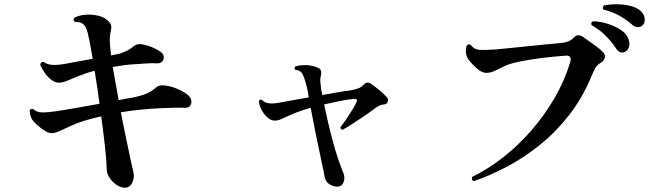

<svg xmlns="http://www.w3.org/2000/svg" viewBox="-20 -838 3046 901"><path d="M568 43Q551 44 531 32Q511 20 496.5 0Q482 -20 481 -41Q480 -85 472.5 -151.5Q465 -218 455 -292Q365 -272 316 -249Q283 -234 262 -224Q241 -214 222 -213Q210 -213 194 -222Q178 -231 155 -251Q136 -267 128.5 -281.5Q121 -296 119 -318Q124 -332 138 -325Q152 -311 178 -310.5Q204 -310 251 -317Q284 -322 337.5 -331.5Q391 -341 447 -351Q442 -391 436 -430Q430 -469 424 -506Q401 -500 382 -493.5Q363 -487 346 -480Q318 -469 298.5 -460.5Q279 -452 263 -450Q243 -448 224.5 -461Q206 -474 191.5 -494Q177 -514 169 -534Q171 -549 185 -547Q202 -535 226.5 -533.5Q251 -532 289 -539Q315 -544 348 -550Q381 -556 415 -562Q409 -594 404.5 -621.5Q400 -649 395 -668Q388 -706 374.5 -721Q361 -736 332 -735Q320 -744 329 -755Q353 -767 383.5 -769Q414 -771 442 -764Q470 -757 485 -742Q499 -730 501.5 -718.5Q504 -707 499 -688Q495 -669 495 -650Q495 -631 499 -599Q500 -594 500 -588.5Q500 -583 501 -578L527 -583Q548 -587 570.5 -597.5Q593 -608 607 -621Q623 -634 648 -630Q670 -626 691 -617.5Q712 -609 729 -598Q745 -589 748 -574.5Q751 -560 741.5 -549.5Q732 -539 710 -541Q696 -542 670.5 -540.5Q645 -539 618 -537Q593 -536 565.5 -532.5Q538 -529 509 -524Q515 -490 522 -449.5Q529 -409 537 -368Q555 -372 572 -375Q589 -378 602 -380Q646 -389 670 -400Q694 -411 712 -427Q728 -443 767 -435Q793 -430 820 -417.5Q847 -405 863 -391Q875 -381 877.5 -367Q880 -353 873 -342.5Q866 -332 848 -332Q830 -333 797.5 -332.5Q765 -332 728 -330Q687 -328 641 -323.5Q595 -319 547 -311Q559 -251 570.5 -194.5Q582 -138 591.5 -95Q601 -52 606 -30Q612 -9 602 16Q592 41 568 43Z M1571 37Q1552 41 1529.5 28.5Q1507 16 1503 -11Q1501 -24 1498.5 -35Q1496 -46 1493 -60Q1488 -85 1478 -132Q1468 -179 1457 -233Q1446 -287 1438 -332Q1410 -324 1385.5 -315.5Q1361 -307 1344 -299Q1318 -287 1301 -279.5Q1284 -272 1269 -272Q1252 -272 1235 -287Q1218 -302 1207 -323.5Q1196 -345 1195 -364Q1200 -374 1210 -369Q1230 -343 1301 -358Q1321 -362 1355.5 -368Q1390 -374 1429 -381Q1425 -409 1420 -429.5Q1415 -450 1411 -461Q1403 -488 1394.5 -498Q1386 -508 1366 -510Q1358 -518 1366 -526Q1387 -533 1415 -532.5Q1443 -532 1470 -521Q1483 -516 1486 -506.5Q1489 -497 1486 -484Q1482 -471 1483 -456.5Q1484 -442 1487 -419Q1489 -413 1490 -406.5Q1491 -400 1492 -392Q1531 -399 1565.5 -405Q1600 -411 1620 -413Q1643 -417 1659 -422.5Q1675 -428 1687 -441Q1701 -457 1719 -446Q1736 -435 1759 -416Q1782 -397 1795 -382Q1804 -372 1800 -361Q1797 -350 1783 -348Q1768 -347 1757.5 -341Q1747 -335 1736 -327Q1715 -311 1687 -292Q1659 -273 1632.5 -256Q1606 -239 1588 -229Q1576 -231 1578 -242Q1589 -255 1603.5 -276.5Q1618 -298 1632 -320.5Q1646 -343 1653 -359Q1660 -375 1642 -374Q1615 -372 1575.5 -364Q1536 -356 1501 -348Q1509 -309 1519.5 -264Q1530 -219 1542 -174.5Q1554 -130 1566.5 -93Q1579 -56 1589 -32Q1600 -10 1594 11.5Q1588 33 1571 37Z M2204 12Q2197 10 2195 4Q2193 -2 2196 -8Q2270 -44 2341.5 -100Q2413 -156 2474.5 -227Q2536 -298 2583 -379Q2630 -460 2656 -547Q2665 -578 2636 -577Q2578 -573 2520 -565.5Q2462 -558 2416 -548.5Q2370 -539 2346 -527Q2320 -514 2300.5 -505Q2281 -496 2262 -496Q2241 -496 2217 -517.5Q2193 -539 2179 -558Q2168 -573 2166.5 -591.5Q2165 -610 2170 -623Q2179 -635 2190 -626Q2204 -607 2227.5 -604.5Q2251 -602 2305 -606Q2327 -608 2368 -612Q2409 -616 2456.5 -621Q2504 -626 2546 -630Q2588 -634 2611 -636Q2631 -638 2646 -643.5Q2661 -649 2673 -662Q2683 -673 2694 -672.5Q2705 -672 2714 -666Q2726 -658 2745 -644.5Q2764 -631 2782 -617.5Q2800 -604 2808 -595Q2822 -582 2818.5 -567.5Q2815 -553 2800 -544Q2782 -533 2775 -521Q2768 -509 2754 -477Q2713 -378 2651.5 -299Q2590 -220 2516 -160Q2442 -100 2362 -57.5Q2282 -15 2204 12ZM2915 -596Q2905 -589 2893 -592.5Q2881 -596 2872 -609Q2851 -642 2821 -671.5Q2791 -701 2756 -720Q2751 -734 2763 -738Q2792 -738 2824.5 -728.5Q2857 -719 2884 -703.5Q2911 -688 2922 -669Q2937 -644 2933 -624Q2929 -604 2915 -596ZM2949 -720Q2920 -746 2885.5 -765Q2851 -784 2812 -793Q2808 -798 2809 -803.5Q2810 -809 2814 -812Q2840 -818 2872 -818Q2904 -818 2933.5 -811.5Q2963 -805 2981 -791Q3002 -775 3005 -753Q3008 -731 2996 -720Q2988 -711 2974.5 -710.5Q2961 -710 2949 -720Z"/></svg>

Font: Zen Old Mincho Black
Style: Regular
Weight: 900
Designer: Yoshimichi Ohira
Foundry: Positype
Version: Version 1.001